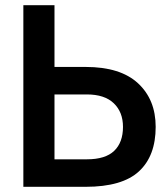

<svg xmlns="http://www.w3.org/2000/svg" viewBox="-20 -720 640 740"><path d="M70 -700H190V-462H310Q444 -462 512 -399Q580 -336 580 -231Q580 -119 515.5 -59.5Q451 0 310 0H70ZM190 -356V-106H315Q386 -106 420 -138.5Q454 -171 454 -231Q454 -288 418.5 -322Q383 -356 315 -356Z"/></svg>

Font: Retni Sans
Style: Bold
Weight: 700
Designer: Vitaly Kuzmin
Foundry: ParaType Ltd.
Version: Version 1.00;March 2, 2019;FontCreator 11.5.0.2425 64-bit; t